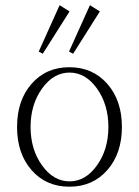

<svg xmlns="http://www.w3.org/2000/svg" viewBox="-20 -704 533 736"><path d="M128.4 -506.3 208.5 -684.1 246.6 -660.2 144 -498ZM244.6 -506.3 324.7 -684.1 362.8 -660.2 260.3 -498ZM391.4 -52Q335.4 11.7 246.1 11.7Q156.7 11.7 101.1 -51.8Q45.4 -115.2 45.4 -217.3Q45.4 -319.3 101.1 -382.8Q156.7 -446.3 246.1 -446.3Q335.4 -446.3 391.4 -382.6Q447.3 -318.8 447.3 -217.3Q447.3 -115.7 391.4 -52ZM141.1 -70.1Q185.1 -8.8 246.6 -8.8Q308.1 -8.8 351.8 -70.1Q395.5 -131.3 395.5 -217.3Q395.5 -303.2 351.8 -364.5Q308.1 -425.8 246.6 -425.8Q185.1 -425.8 141.1 -364.5Q97.2 -303.2 97.2 -217.3Q97.2 -131.3 141.1 -70.1Z"/></svg>

Font: Elstob ExtraLight
Style: Regular
Weight: 200
Designer: Peter S. Baker
Version: Version 1.015